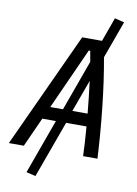

<svg xmlns="http://www.w3.org/2000/svg" viewBox="-126 -907 816 1140"><g transform="rotate(10 282.5 -337.0)"><path d="M169.9 165.5 294.4 -177.2H417.5C422.4 -115.7 426.3 -55.2 428.2 0H514.6C505.4 -189.9 480.5 -425.8 448.2 -600.1L529.8 -824.7L472.2 -838.9L419.9 -693.8H300.3L-19.5 0H70.8L150.9 -177.2H232.9L113.8 151.9ZM262.2 -253.4H185.5L352.5 -623.5H361.3C365.2 -604 369.1 -582 372.6 -558.6ZM389.2 -446.8C397 -385.7 404.3 -319.8 410.6 -253.4H318.8Z"/></g></svg>

Font: Cascadia Mono NF SemiLight
Style: Italic
Weight: 350
Italic angle: -10°
Monospace: yes
Designer: Aaron Bell
Foundry: Saja Typeworks
Version: Version 2404.023